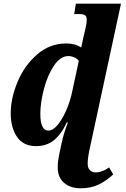

<svg xmlns="http://www.w3.org/2000/svg" viewBox="-20 -780 682 1038"><path d="M292 124Q292 91 303 41L314 -10Q324 -57 347 -118H341Q310 -52 270.5 -21Q231 10 175 10Q106 10 72 -40Q38 -90 38 -167Q38 -249 75 -337.5Q112 -426 180.5 -485.5Q249 -545 338 -545Q387 -545 419 -523L432 -583L441 -621Q449 -655 449 -672Q449 -691 440 -697.5Q431 -704 408 -704H381L390 -760H634L465 24Q454 73 454 105Q454 128 466 140Q478 152 497 152Q533 152 570 125L592 163Q556 197 513.5 217.5Q471 238 416 238Q362 238 327 209Q292 180 292 124ZM371 -288 406 -451Q397 -463 381 -470Q365 -477 350 -477Q306 -477 271 -424Q236 -371 217 -297Q198 -223 198 -165Q198 -74 242 -74Q266 -74 291.5 -104.5Q317 -135 338.5 -184.5Q360 -234 371 -288Z"/></svg>

Font: Noto Serif NarrowExtraBold
Style: Italic
Weight: 800
Width: 4
Italic angle: -12°
Designer: Monotype Design Team
Foundry: Monotype Imaging Inc.
Version: Version 1.001